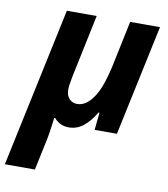

<svg xmlns="http://www.w3.org/2000/svg" viewBox="-120 -619 816 932"><g transform="rotate(10 288.5 -153.0)"><path d="M134 -546H281L215 -231Q207 -191 207 -170Q207 -141 222.5 -125Q238 -109 261 -109Q287 -109 308.5 -126Q330 -143 347 -171.5Q364 -200 376.5 -238Q389 -276 398 -317L446 -546H593L477 0H367L376 -86H371Q344 -40 312 -15Q280 10 241 10Q216 10 197.5 0Q179 -10 169 -23H164Q161 0 157 29.5Q153 59 148 84L115 240H-33Z"/></g></svg>

Font: BC Sans
Style: Bold Italic
Weight: 700
Italic angle: -12°
Designer: Monotype Design Team
Province of B.C.
Foundry: Monotype Imaging Inc.
Version: Version 2.000;GOOG;noto-source:20170915:90ef993387c0